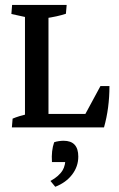

<svg xmlns="http://www.w3.org/2000/svg" viewBox="-20 -503 471 758"><path d="M78.6 -7.3V-476.6H171.4V-7.3ZM126 0V-53.2H371.1L390.6 0ZM390.6 0 304.7 -30.3 376.5 -163.1H412.1Q412.1 -76.2 390.6 0ZM243.2 -483.4 240.2 -448.7Q224.6 -443.4 203.4 -438.7Q182.1 -434.1 159.2 -430.7L171.4 -470.2V-399.4H78.6V-470.2L89.8 -433.6L24.9 -447.8L27.8 -483.4ZM26.9 0 29.8 -34.7Q54.2 -44.9 91.3 -53.7L78.6 -13.2V-84H171.4V-13.2L160.6 -49.8L225.6 -35.6L222.7 0ZM198.2 234.4 179.2 211.4Q212.9 192.9 227.1 169.4Q238.8 150.4 238.8 116.7L260.7 136.7H185.1Q182.1 91.8 193.8 58.6Q201.7 55.7 212.2 54.2Q222.7 52.7 231 52.7Q289.1 52.7 289.1 115.2Q289.1 154.3 264.9 186Q240.7 217.8 198.2 234.4Z"/></svg>

Font: Markazi Text Medium
Style: Regular
Weight: 500
Designer: Borna Izadpanah (Arabic designer), Fiona Ross (Arabic design director) and Florian Runge (Latin designer)
Foundry: Borna Izadpanah and Florian Runge
Version: Version 1.001